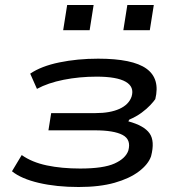

<svg xmlns="http://www.w3.org/2000/svg" viewBox="-20 -740 718 769"><path d="M295 9Q206 9 135.5 -7.5Q65 -24 28 -54L67 -119Q108 -90 167.5 -77.5Q227 -65 301 -65Q394 -65 438.5 -85Q483 -105 494 -137Q506 -181 471 -199.5Q436 -218 360 -218H174L185 -287H363Q421 -287 458.5 -304Q496 -321 507 -353Q519 -392 483.5 -412.5Q448 -433 367 -433Q298 -433 235 -420.5Q172 -408 128 -384L101 -445Q145 -475 217.5 -490Q290 -505 373 -505Q511 -505 566.5 -465Q622 -425 602 -343Q596 -334 582 -319Q568 -304 547 -288.5Q526 -273 498 -261L494 -254Q557 -237 579 -206Q601 -175 585 -114Q574 -82 536.5 -53.5Q499 -25 439 -8Q379 9 295 9ZM474 -619 490 -720H596L580 -619ZM233 -619 249 -720H355L339 -619Z"/></svg>

Font: Nunito Sans 7pt Expanded
Style: Italic
Weight: 400
Width: 7
Italic angle: -9°
Designer: Vernon Adams
Foundry: Vernon Adams
Version: Version 3.101;gftools[0.9.27]